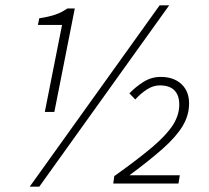

<svg xmlns="http://www.w3.org/2000/svg" viewBox="-20 -692 789 724"><path d="M149 -270 214 -598H123L128 -623Q166 -629 189 -637Q212 -645 234 -660H262L185 -270ZM92 12 582 -672H618L128 12ZM407 0 411 -28Q501 -92 554.5 -137.5Q608 -183 632 -220.5Q656 -258 656 -298Q656 -332 638 -351Q620 -370 582 -370Q558 -370 534.5 -355Q511 -340 490 -317L468 -340Q492 -365 521.5 -383.5Q551 -402 586 -402Q635 -402 664 -375Q693 -348 693 -302Q693 -257 668.5 -216.5Q644 -176 594.5 -132Q545 -88 468 -31H658L653 0Z"/></svg>

Font: Source Sans 3 Light
Style: Italic
Weight: 300
Italic angle: -11°
Designer: Paul D. Hunt
Foundry: Adobe
Version: Version 3.046;hotconv 1.0.118;makeotfexe 2.5.65603